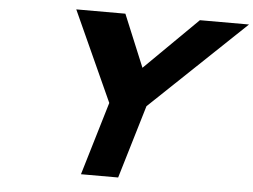

<svg xmlns="http://www.w3.org/2000/svg" viewBox="-55 -896 1276 967"><g transform="rotate(5 582.5 -412.5)"><path d="M292.1 -825 498.7 -370 388 0H576L686.7 -370L1165.4 -825H917.1L649.8 -561L540.4 -825Z"/></g></svg>

Font: Hussar
Style: BdSuprExtOblThree
Weight: 700
Foundry: Cannot Into Space Fonts
Version: Version 2.00